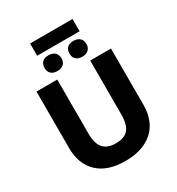

<svg xmlns="http://www.w3.org/2000/svg" viewBox="-235 -1171 1226 1328"><g transform="rotate(-30 378.0 -507.0)"><path d="M676 -263Q676 -182 642.5 -120.5Q609 -59 541 -24.5Q473 10 375 10Q233 10 157 -62.5Q81 -135 81 -263V-714H247V-283Q247 -202 279.5 -165.5Q312 -129 379 -129Q448 -129 479 -166Q510 -203 510 -284V-714H676ZM548 -926H209V-1024H548ZM346 -826Q346 -797 327.5 -780.5Q309 -764 278 -764Q247 -764 229 -780Q211 -796 211 -826Q211 -858 228.5 -874Q246 -890 278 -890Q309 -890 327.5 -873.5Q346 -857 346 -826ZM545 -826Q545 -797 526.5 -780.5Q508 -764 477 -764Q446 -764 428 -780Q410 -796 410 -826Q410 -858 427.5 -874Q445 -890 477 -890Q508 -890 526.5 -873.5Q545 -857 545 -826Z"/></g></svg>

Font: Noto Sans UI ExtraBold
Style: Regular
Weight: 800
Designer: Monotype Design Team
Foundry: Monotype Imaging Inc.
Version: Version 1.001